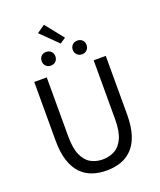

<svg xmlns="http://www.w3.org/2000/svg" viewBox="-191 -1198 1103 1327"><g transform="rotate(-20 360.5 -534.5)"><path d="M360.8 13.4Q304.7 13.4 256.8 -2.9Q208.8 -19.2 173.2 -56.1Q137.7 -93 117.8 -153.8Q97.9 -214.5 97.9 -302.4V-733.4H189.9V-299.9Q189.9 -212.2 212.7 -161.4Q235.5 -110.5 274.3 -89.3Q313.1 -68 360.8 -68Q409.8 -68 449 -89.3Q488.3 -110.5 511.7 -161.4Q535 -212.2 535 -299.9V-733.4H624.1V-302.4Q624.1 -214.5 604.3 -153.8Q584.6 -93 548.6 -56.1Q512.7 -19.2 464.6 -2.9Q416.5 13.4 360.8 13.4ZM245.1 -799.8Q223.4 -799.8 209.3 -814Q195.2 -828.2 195.2 -850.3Q195.2 -873.1 209.3 -886.8Q223.4 -900.5 245.1 -900.5Q267.3 -900.5 281.6 -886.8Q295.9 -873.1 295.9 -850.3Q295.9 -828.2 281.6 -814Q267.3 -799.8 245.1 -799.8ZM360.6 -920.2 237.4 -1041.4 295.9 -1081.9 402.3 -948.3ZM474.6 -799.8Q453 -799.8 438.4 -814Q423.8 -828.2 423.8 -850.3Q423.8 -873.1 438.4 -886.8Q453 -900.5 474.6 -900.5Q496.3 -900.5 510.7 -886.8Q525.1 -873.1 525.1 -850.3Q525.1 -828.2 510.7 -814Q496.3 -799.8 474.6 -799.8Z"/></g></svg>

Font: Noto Sans JP
Style: Regular
Weight: 100
Designer: Ryoko NISHIZUKA 西塚涼子 (kana, bopomofo & ideographs); Paul D. Hunt (Latin, Greek & Cyrillic); Sandoll Communications 산돌커뮤니
Foundry: Adobe
Version: Version 2.004;hotconv 1.0.118;makeotfexe 2.5.65603